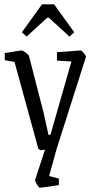

<svg xmlns="http://www.w3.org/2000/svg" viewBox="-20 -688 442 887"><path d="M163 179Q161 179 155.5 171.5Q150 164 146 155.5Q142 147 142 144L188 3Q183 4 177 5Q171 6 169 6Q167 6 162 2.5Q157 -1 157 -1L47 -402L2 -410V-443Q2 -443 12.5 -444.5Q23 -446 37.5 -448.5Q52 -451 64.5 -453Q77 -455 80 -455Q85 -455 98.5 -445Q112 -435 114 -429L182 -165L204 -65H213L310 -404L243 -408V-447Q243 -447 258.5 -448Q274 -449 295 -450.5Q316 -452 333 -453.5Q350 -455 353 -455Q357 -455 367.5 -442.5Q378 -430 377 -425L241 2L207 125L252 137V167Q252 167 239.5 169Q227 171 210.5 173.5Q194 176 180 177.5Q166 179 163 179ZM103 -519 81 -539 174 -668H230L323 -539L301 -519L206 -606H198Z"/></svg>

Font: Grenze Gotisch Light
Style: Regular
Weight: 300
Designer: Renata Polastri
Foundry: Omnibus-Type
Version: Version 1.001